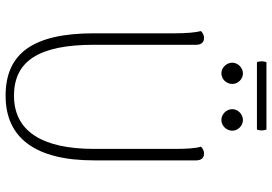

<svg xmlns="http://www.w3.org/2000/svg" viewBox="-163 -797 972 686"><g transform="rotate(90 323.0 -454.0)"><path d="M202 -920C198 -909 198 -897 202 -886H443C447 -897 447 -909 443 -920ZM242 -759C263 -759 280 -777 280 -798C280 -818 263 -836 242 -836C222 -836 204 -818 204 -798C204 -777 222 -759 242 -759ZM409 -759C429 -759 447 -777 447 -798C447 -818 429 -836 409 -836C388 -836 370 -818 370 -798C370 -777 388 -759 409 -759ZM553 -669C553 -687 544 -697 529 -697C517 -697 509 -691 504 -686C510 -667 512 -634 512 -594V-304C512 -116 447 -18 322 -18C198 -18 140 -107 140 -304V-669C140 -687 131 -697 116 -697C104 -697 96 -691 91 -686C96 -667 99 -634 99 -594V-304C99 -87 170 12 322 12C474 12 553 -96 553 -304Z"/></g></svg>

Font: Arima Koshi ExtraLight
Style: Regular
Weight: 275
Designer: Joana Correia and Natanael Gama
Foundry: NDISCOVER
Version: Version 1.019;PS 001.019;hotconv 1.0.88;makeotf.lib2.5.64775